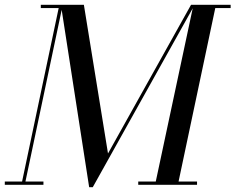

<svg xmlns="http://www.w3.org/2000/svg" viewBox="-45 -770 981 800"><path d="M-25 -13.5V0H136V-13.5H61L212 -729L326.5 10H341.5L758 -735.5L604 -13.5H531V0H776V-13.5H699L852 -736.5H916V-750H751L405 -130.5L304.5 -750H125V-736.5H199.5L47 -13.5Z"/></svg>

Font: Bodoni* 16pt
Style: Italic
Weight: 400
Italic angle: -13°
Version: Version 2.3